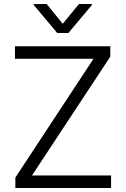

<svg xmlns="http://www.w3.org/2000/svg" viewBox="-20 -938 627 958"><path d="M56.6 -51.8 446.3 -644.5H54.7V-707H530.3V-655.3L139.6 -62.5H534.2V0H56.6ZM293 -819.3 374 -918H438.5V-913.1L321.3 -773.4H265.6L148.4 -913.1V-918H212.9Z"/></svg>

Font: Pretendard Light
Style: Regular
Weight: 300
Designer: Base glyphs from Inter by Rasmus Andersson; Hangeul glyphs from Noto Sans CJK(Source Han Sans) by Jang Soo-young and Kan
Foundry: Kil Hyung-jin
Version: Version 1.309